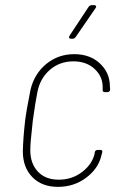

<svg xmlns="http://www.w3.org/2000/svg" viewBox="-20 -720 473 748"><path d="M69 -130Q70 -181 78 -251Q83 -291 99 -371Q114 -433 160.5 -471Q207 -509 269 -509Q330 -509 368.5 -473.5Q407 -438 408 -387V-383Q409 -379 409 -371Q409 -367 406 -364Q403 -361 398 -361H390Q380 -361 380 -368V-378Q381 -421 349 -451Q317 -481 266 -481Q213 -481 175 -448.5Q137 -416 126 -363Q118 -324 108 -251L105 -223Q98 -162 98 -135Q98 -83 127.5 -51.5Q157 -20 209 -20Q261 -20 300.5 -50.5Q340 -81 349 -123V-127Q352 -136 361 -136H371Q381 -136 378 -125L376 -118Q375 -117 375 -114Q363 -63 315.5 -27.5Q268 8 206 8Q143 8 106 -30Q69 -68 69 -130ZM251 -581 325 -693Q330 -700 338 -700H346Q352 -700 354 -696.5Q356 -693 352 -688L275 -576Q270 -569 263 -569H257Q251 -569 249.5 -572.5Q248 -576 251 -581Z"/></svg>

Font: Barlow Semi Condensed Thin
Style: Italic
Weight: 250
Width: 4
Italic angle: -7°
Designer: Jeremy Tribby
Foundry: Tribby Type
Version: Version 1.408